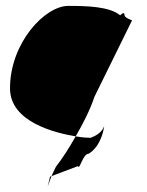

<svg xmlns="http://www.w3.org/2000/svg" viewBox="-20 -574 499 652"><path d="M14 -274C14 -158 171 -122 237 -111C262 -154 286 -201 301 -246L428 -504C435 -504 403 -512 403 -522C403 -533 396 -530 388 -522C352 -552 275 -554 212 -554C132 -554 14 -428 14 -274ZM150 26C138 76 140 62 155 24ZM155 24 245 -10C250 6 261 -52 281 -52C295 -60 324 -84 334 -146C326 -124 306 -113 288 -106C278 -106 259 -107 237 -111C215 -72 192 -36 170 -8C164 4 159 15 155 24Z"/></svg>

Font: Ampere
Style: UltCnd
Weight: 400
Version: Version 1